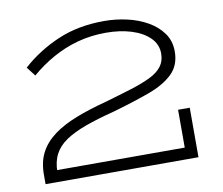

<svg xmlns="http://www.w3.org/2000/svg" viewBox="-72 -723 941 810"><g transform="rotate(-10 398.5 -317.5)"><path d="M60 0V-50H665V-212H715V0ZM694 -457Q694 -398 657 -362Q620 -326 552.5 -301.5Q485 -277 394 -251Q323 -233 271 -214Q219 -195 185 -172Q151 -149 134.5 -117Q118 -85 118 -41H60Q60 -96 81 -135.5Q102 -175 142 -204.5Q182 -234 239.5 -256.5Q297 -279 370 -298Q436 -317 485.5 -332.5Q535 -348 568.5 -364.5Q602 -381 619 -403.5Q636 -426 636 -458Q636 -498 607 -526.5Q578 -555 529.5 -570Q481 -585 421 -585Q357 -585 300 -569.5Q243 -554 192 -525.5Q141 -497 97 -459L67 -498Q136 -560 223.5 -597.5Q311 -635 422 -635Q472 -635 520.5 -624Q569 -613 608 -590.5Q647 -568 670.5 -535Q694 -502 694 -457Z"/></g></svg>

Font: BioRhyme SemiExpanded Light
Style: Regular
Weight: 300
Width: 6
Designer: Aoife Mooney
Foundry: Aoife Mooney Type
Version: Version 1.600;gftools[0.9.33]